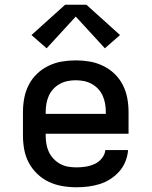

<svg xmlns="http://www.w3.org/2000/svg" viewBox="-20 -783 640 811"><path d="M303 8Q273 8 243.5 3Q214 -2 187 -14.5Q160 -27 138 -48Q116 -69 102 -95Q88 -121 82.5 -150.5Q77 -180 77 -210V-310Q77 -340 82.5 -369Q88 -398 101.5 -424.5Q115 -451 136.5 -471.5Q158 -492 185 -505Q212 -518 241 -523Q270 -528 300 -528Q330 -528 359 -523Q388 -518 415 -505Q442 -492 463.5 -471.5Q485 -451 498.5 -424.5Q512 -398 517.5 -369Q523 -340 523 -310V-218H173V-210Q173 -192 176 -174.5Q179 -157 186.5 -141Q194 -125 206.5 -112Q219 -99 234.5 -90.5Q250 -82 267.5 -79Q285 -76 303 -76Q322 -76 341.5 -79Q361 -82 379 -90Q397 -98 410 -114Q423 -130 425 -149H521Q519 -124 509.5 -100.5Q500 -77 483.5 -58.5Q467 -40 446 -26.5Q425 -13 401 -5.5Q377 2 352 5Q327 8 303 8ZM173 -302H427V-310Q427 -328 424 -345Q421 -362 414 -378Q407 -394 395 -407Q383 -420 367.5 -428.5Q352 -437 335 -440.5Q318 -444 300 -444Q282 -444 265 -440.5Q248 -437 232.5 -428.5Q217 -420 205 -407Q193 -394 186 -378Q179 -362 176 -345Q173 -328 173 -310ZM177 -579 113 -635 255 -763H345L487 -635L423 -579L300 -713Z"/></svg>

Font: Iosevka SS04 Medium Extended
Style: Regular
Weight: 500
Width: 7
Monospace: yes
Designer: Belleve Invis
Foundry: Belleve Invis
Version: Version 19.0.0; ttfautohint (v1.8.4)